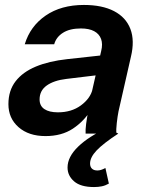

<svg xmlns="http://www.w3.org/2000/svg" viewBox="-20 -540 597 776"><path d="M326 0Q325 -15 328 -38.5Q331 -62 337 -93H334L389 -334Q396 -362 388.5 -382.5Q381 -403 360.5 -414Q340 -425 307 -425Q262 -425 234.5 -407.5Q207 -390 199 -361H80Q102 -434 164.5 -477Q227 -520 319 -520Q393 -520 441 -495Q489 -470 507 -423Q525 -376 509 -310L459 -90Q455 -70 452 -43Q449 -16 450 0ZM164 10Q96 10 55 -26Q14 -62 14 -119Q14 -174 43 -211.5Q72 -249 125 -271Q178 -293 252 -301L407 -318L389 -238L248 -221Q198 -215 169 -194.5Q140 -174 140 -138Q140 -112 159.5 -99Q179 -86 214 -86Q269 -86 307 -114Q345 -142 354 -179L350 -99Q320 -50 274.5 -20Q229 10 164 10ZM360 216Q306 216 279.5 193Q253 170 253 137Q253 94 296 52.5Q339 11 414 -23L458 0Q397 40 370.5 68Q344 96 344 121Q344 134 351.5 141.5Q359 149 374 149Q388 149 406 139L420 202Q406 210 391.5 213Q377 216 360 216Z"/></svg>

Font: Instrument Sans SemiBold
Style: Italic
Weight: 600
Italic angle: -13°
Designer: Rodrigo Fuenzalida
Foundry: fragTYPE
Version: Version 1.000;gftools[0.9.28]